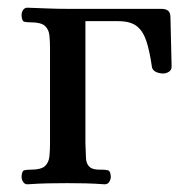

<svg xmlns="http://www.w3.org/2000/svg" viewBox="-20 -476 493 499"><path d="M51 3Q44 3 40 -3.5Q36 -10 36 -17Q37 -32 43 -33.5Q49 -35 59 -35Q87 -35 97 -44.5Q107 -54 108.5 -70Q110 -86 110 -103V-350Q110 -368 108.5 -383.5Q107 -399 97 -408.5Q87 -418 59 -418Q49 -418 43 -419.5Q37 -421 36 -436Q36 -444 40 -450Q44 -456 51 -456Q80 -455 104.5 -454Q129 -453 155 -453H400Q410 -453 416.5 -448.5Q423 -444 423 -430L426 -303Q426 -294 419 -289.5Q412 -285 404 -285Q394 -285 385.5 -289Q377 -293 375 -301Q369 -343 360.5 -369Q352 -395 335.5 -408Q319 -421 287 -421H202V-103Q203 -81 203.5 -65.5Q204 -50 213 -42Q222 -34 246 -35Q254 -35 260.5 -33.5Q267 -32 268 -17Q268 -10 264 -3.5Q260 3 252 3Q224 1 202.5 0.5Q181 0 155 0Q129 0 104.5 0.5Q80 1 51 3Z"/></svg>

Font: Alice
Style: Regular
Weight: 400
Designer: Ksenia Yerulevich
Foundry: Cyreal (http://www.cyreal.org/)
Version: Version 2.003; ttfautohint (v1.8.3)